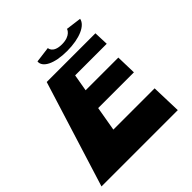

<svg xmlns="http://www.w3.org/2000/svg" viewBox="-188 -840 984 984"><g transform="rotate(-45 303.5 -348.0)"><path d="M442 -696C442 -696 432 -658 368 -658C303 -658 303 -696 303 -696L217 -685C213 -645 269 -615 362 -615C455 -615 519 -645 526 -685ZM529 -577H176L-4 0H549L544 -163H245L268 -296H527L524 -406H287L303 -498H532Z"/></g></svg>

Font: Hussar Milosc
Style: Bold
Weight: 700
Foundry: Cannot Into Space Fonts
Version: Version 1.02